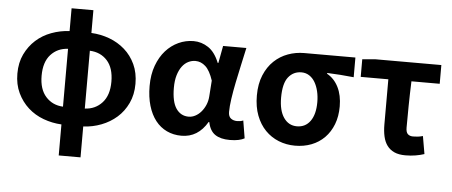

<svg xmlns="http://www.w3.org/2000/svg" viewBox="-56 -846 2786 1184"><g transform="rotate(5 1336.5 -254.5)"><path d="M44 -280Q44 -348 69 -400Q94 -452 135 -489Q176 -526 230 -546Q284 -566 342 -569V-710H477V-569Q536 -566 589.5 -546Q643 -526 684.5 -489.5Q726 -453 750.5 -400.5Q775 -348 775 -280Q775 -213 750 -160Q725 -107 683.5 -70.5Q642 -34 588.5 -13.5Q535 7 477 10V201H342V9Q284 6 230 -14Q176 -34 135 -71Q94 -108 69 -160.5Q44 -213 44 -280ZM477 -101Q542 -104 584 -150Q626 -196 626 -280Q626 -365 585 -410.5Q544 -456 477 -459ZM194 -280Q194 -196 235.5 -150Q277 -104 342 -101V-459Q277 -456 235.5 -410.5Q194 -365 194 -280Z M1085 14Q1035 14 994 -5.5Q953 -25 924 -62Q895 -99 879 -153Q863 -207 863 -275Q863 -346 883.5 -401.5Q904 -457 938 -495Q972 -533 1016.5 -553.5Q1061 -574 1110 -574Q1159 -574 1201 -546Q1243 -518 1269 -453H1273L1293 -560H1437Q1426 -509 1413.5 -452.5Q1401 -396 1390 -342Q1379 -288 1372 -240Q1365 -192 1365 -158Q1365 -130 1380.5 -118Q1396 -106 1420 -106Q1428 -106 1438 -107.5Q1448 -109 1457 -113L1475 -4Q1461 4 1438.5 9Q1416 14 1384 14Q1327 14 1293.5 -8.5Q1260 -31 1249 -85H1245Q1187 14 1085 14ZM1119 -107Q1140 -107 1160 -117.5Q1180 -128 1196 -146.5Q1212 -165 1222.5 -189.5Q1233 -214 1235 -242L1242 -341Q1222 -402 1194 -427.5Q1166 -453 1131 -453Q1109 -453 1087.5 -442.5Q1066 -432 1049.5 -410Q1033 -388 1023 -355Q1013 -322 1013 -277Q1013 -190 1041.5 -148.5Q1070 -107 1119 -107Z M1788 14Q1734 14 1686.5 -5Q1639 -24 1603.5 -60.5Q1568 -97 1547.5 -150.5Q1527 -204 1527 -274Q1527 -346 1549.5 -400Q1572 -454 1609.5 -489.5Q1647 -525 1695 -542.5Q1743 -560 1795 -560H2112V-438Q2065 -443 2028.5 -445.5Q1992 -448 1947 -450V-445Q1992 -420 2017 -370Q2042 -320 2042 -251Q2042 -189 2023 -140Q2004 -91 1970 -56.5Q1936 -22 1889.5 -4Q1843 14 1788 14ZM1789 -106Q1842 -106 1872 -148Q1902 -190 1902 -265Q1902 -301 1894.5 -332.5Q1887 -364 1873 -388Q1859 -412 1837.5 -426Q1816 -440 1789 -440Q1739 -440 1708 -401Q1677 -362 1677 -274Q1677 -194 1707.5 -150Q1738 -106 1789 -106Z M2237 -560H2644V-444H2469Q2466 -365 2465 -291Q2464 -217 2464 -157Q2464 -128 2476 -117Q2488 -106 2508 -106Q2523 -106 2537 -107.5Q2551 -109 2569 -114L2588 -4Q2564 4 2534.5 9Q2505 14 2471 14Q2430 14 2402.5 1.5Q2375 -11 2358 -34Q2341 -57 2333.5 -90Q2326 -123 2326 -164V-444H2155V-553Z"/></g></svg>

Font: Kinto Sans
Style: Bold
Weight: 700
Designer: Authors: Ryoko NISHIZUKA  (kana & ideographs); Paul D. Hunt (Latin, Greek & Cyrillic); Wenlong ZHANG  (bopomofo); Sandol
Foundry: Adobe Systems Incorporated, ookami Inc.
Version: Version 0.001